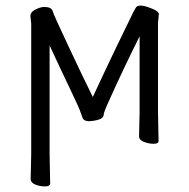

<svg xmlns="http://www.w3.org/2000/svg" viewBox="-20 -507 679 689"><path d="M479 -18 481 -106V-377Q419 -252 376 -156Q364 -130 358 -115Q352 -100 352 -95Q352 -76 301 -72Q280 -72 276 -85L269 -104Q268 -109 258 -131Q248 -153 230 -191Q193 -268 158 -344V46L160 151Q160 162 141.5 162Q123 162 106 155Q90 148 90 136L92 46V-422L89 -450L90 -456Q93 -466 109.5 -474Q126 -482 139 -482Q165 -482 169 -467Q171 -460 184 -431Q197 -402 222 -349Q273 -240 313 -159Q360 -260 397 -337Q434 -414 447 -440Q459 -466 466 -477Q474 -497 523 -477Q550 -467 550 -456L547 -425V-106L549 -1Q549 9 531.5 9Q514 9 496 2Q479 -5 479 -18Z"/></svg>

Font: LXGW WenKai Lite
Style: Regular
Weight: 400
Designer: LXGW / Fontworks Inc.
Foundry: LXGW / Fontworks Inc.
Version: Version 1.511; March 25, 2025